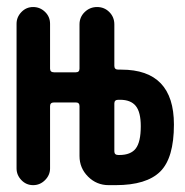

<svg xmlns="http://www.w3.org/2000/svg" viewBox="-20 -540 540 560"><path d="M313.5 -238.3V-98.6Q313.5 -87.9 325.2 -87.9H328.1Q361.3 -87.9 376 -106.9Q390.6 -126 390.6 -171.9Q390.6 -212.9 376 -231Q361.3 -249 330.1 -249H325.2Q313.5 -249 313.5 -238.3ZM28.3 -48.8V-470.7Q28.3 -490.2 42.5 -504.9Q56.6 -519.5 76.7 -519.5Q96.7 -519.5 111.3 -505.4Q126 -491.2 126 -470.7V-339.8Q126 -329.1 137.7 -329.1H201.2Q211.9 -329.1 211.9 -339.8V-468.8Q211.9 -490.2 227.1 -504.9Q242.2 -519.5 263.2 -519.5Q284.2 -519.5 298.8 -504.9Q313.5 -490.2 313.5 -468.8V-347.7Q313.5 -336.9 325.2 -336.9H334Q487.3 -336.9 487.3 -176.8Q487.3 -79.1 447.3 -39.6Q407.2 0 317.4 0H296.9Q261.7 0 236.8 -24.9Q211.9 -49.8 211.9 -85V-230.5Q211.9 -241.2 201.2 -241.2H137.7Q126 -241.2 126 -230.5V-48.8Q126 -29.3 111.3 -14.6Q96.7 0 76.7 0Q56.6 0 42.5 -14.6Q28.3 -29.3 28.3 -48.8Z"/></svg>

Font: Rounded-X Mgen+ 2m medium
Style: Regular
Weight: 500
Designer: [Source Han Sans]
Ryoko NISHIZUKA  (kana & ideographs); Paul D. Hunt (Latin, Greek & Cyrillic); Wenlong ZHANG  (bopomofo
Version: Version 1.059.20150602